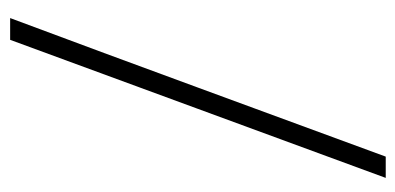

<svg xmlns="http://www.w3.org/2000/svg" viewBox="-226 -554 799 388"><g transform="rotate(90 174.0 -360.5)"><path d="M340 -740Q270 -550 200.5 -360.5Q131 -171 61 19H17Q88 -171 157.5 -360.5Q227 -550 297 -740Z"/></g></svg>

Font: Synthetic Light
Style: Regular
Weight: 300
Designer: Santiago Orozco
Foundry: Typemade
Version: Version 2.000; ttfautohint (v1.8.4.7-5d5b)